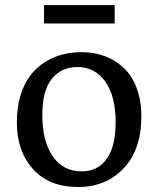

<svg xmlns="http://www.w3.org/2000/svg" viewBox="-20 -728 627 762"><path d="M154.8 -634.8V-708H435.1V-634.8ZM290 14.2Q174.8 14.2 110.8 -57.1Q46.9 -128.4 46.9 -242.2Q46.9 -300.8 61 -348.1Q75.2 -395.5 99.4 -427.2Q123.5 -459 156.7 -480.5Q189.9 -502 226.8 -511.5Q263.7 -521 304.2 -521Q354 -521 396.7 -504.9Q439.5 -488.8 471.9 -457.8Q504.4 -426.8 522.7 -377.7Q541 -328.6 541 -267.1Q541 -134.3 470.9 -60.1Q400.9 14.2 290 14.2ZM304.2 -47.9Q368.7 -47.9 403.8 -97.9Q439 -147.9 439 -243.2Q439 -346.2 397.9 -404.1Q356.9 -461.9 288.1 -461.9Q223.1 -461.9 185.5 -415Q147.9 -368.2 147.9 -272Q147.9 -168.5 189 -108.2Q230 -47.9 304.2 -47.9Z"/></svg>

Font: Literata Book
Style: Regular
Weight: 400
Designer: Latin by Veronika Burian and Jose Scaglione. Greek by Irene Vlachou. Cyrillic by Vera Evstafieva
Foundry: TypeTogether
Version: Version 2.003;PS 002.003;hotconv 1.0.88;makeotf.lib2.5.64775